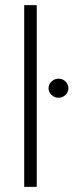

<svg xmlns="http://www.w3.org/2000/svg" viewBox="-20 -727 286 747"><path d="M123 0H74.2V-707H123ZM168.9 -383.8Q168.9 -398.9 180.4 -409.9Q191.9 -420.9 208 -420.9Q223.6 -420.9 234.9 -409.9Q246.1 -398.9 246.1 -383.8Q246.1 -368.7 234.9 -357.7Q223.6 -346.7 208 -346.7Q191.9 -346.7 180.4 -357.7Q168.9 -368.7 168.9 -383.8Z"/></svg>

Font: Pretendard ExtraLight
Style: Regular
Weight: 200
Designer: Base glyphs from Inter by Rasmus Andersson; Hangeul glyphs from Noto Sans CJK(Source Han Sans) by Jang Soo-young and Kan
Foundry: Kil Hyung-jin
Version: Version 1.309